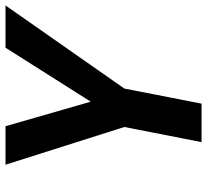

<svg xmlns="http://www.w3.org/2000/svg" viewBox="-48 -722 769 714"><g transform="rotate(-90 337.0 -364.5)"><path d="M222.2 -287.1 82 -729H225.1L316.4 -412.1L517.1 -729H674.3L365.2 -287.1L309.1 0H166Z"/></g></svg>

Font: Hack
Style: Bold Italic
Weight: 700
Italic angle: -11°
Monospace: yes
Designer: Christopher Simpkins
Foundry: Christopher Simpkins
Version: Version 2.017; ttfautohint (v1.4.1) -l 4 -r 80 -G 350 -x 0 -